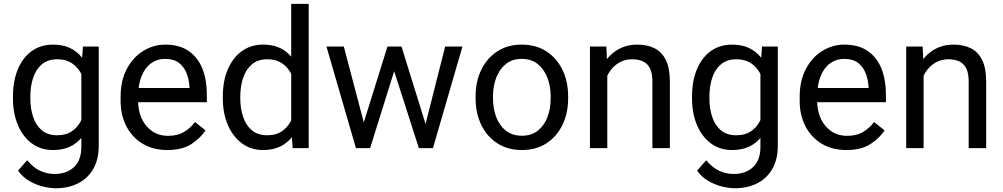

<svg xmlns="http://www.w3.org/2000/svg" viewBox="-20 -770 5214 998"><path d="M411.1 -528.3H493.2V-11.2Q493.2 58.6 464.8 107.9Q436.5 157.2 386 182.9Q335.4 208.5 269.5 208.5Q242.2 208.5 205.3 200Q168.5 191.4 133.1 171.1Q97.7 150.9 73.7 116.7L121.1 63Q154.3 103 190.7 118.7Q227.1 134.3 262.7 134.3Q326.7 134.3 364.7 98.4Q402.8 62.5 402.8 -6.8V-412.1ZM47.4 -258.3V-268.6Q47.4 -349.1 72.8 -409.9Q98.1 -470.7 144.8 -504.4Q191.4 -538.1 255.9 -538.1Q305.7 -538.1 343 -520.8Q380.4 -503.4 406.5 -470.5Q432.6 -437.5 447.8 -391.1Q462.9 -344.7 468.8 -286.1V-241.2Q461.4 -164.1 436.5 -107.7Q411.6 -51.3 366.7 -20.8Q321.8 9.8 254.9 9.8Q191.4 9.8 144.8 -25.1Q98.1 -60.1 72.8 -120.6Q47.4 -181.2 47.4 -258.3ZM137.7 -268.6V-258.3Q137.7 -206.1 152.1 -162.4Q166.5 -118.7 197.3 -92.8Q228 -66.9 276.9 -66.9Q321.8 -66.9 351.1 -85.9Q380.4 -105 397.7 -136.2Q415 -167.5 424.8 -204.1V-321.8Q419.4 -348.6 408.4 -373.8Q397.5 -398.9 380.1 -418.7Q362.8 -438.5 337.4 -450.2Q312 -461.9 277.8 -461.9Q228.5 -461.9 197.5 -435.5Q166.5 -409.2 152.1 -365.2Q137.7 -321.3 137.7 -268.6Z M849.6 9.8Q775.9 9.8 721.4 -22.9Q667 -55.7 637 -113.5Q606.9 -171.4 606.9 -245.6V-266.1Q606.9 -352.5 639.9 -413.3Q672.9 -474.1 725.8 -506.1Q778.8 -538.1 837.9 -538.1Q913.6 -538.1 961.7 -504.2Q1009.8 -470.2 1032.5 -411.9Q1055.2 -353.5 1055.2 -279.3V-238.8H660.6V-312.5H964.8V-319.3Q962.9 -354.5 950.4 -387.7Q938 -420.9 911.1 -442.4Q884.3 -463.9 837.9 -463.9Q796.9 -463.9 765.1 -440.9Q733.4 -418 715.6 -373.8Q697.8 -329.6 697.8 -266.1V-245.6Q697.8 -195.8 716.3 -154.5Q734.9 -113.3 770 -88.6Q805.2 -64 854.5 -64Q902.3 -64 935.5 -83.5Q968.8 -103 993.7 -135.7L1048.3 -92.3Q1022.9 -53.2 975.6 -21.7Q928.2 9.8 849.6 9.8Z M1493.7 -102.5V-750H1584.5V0H1501.5ZM1138.2 -258.3V-268.6Q1138.2 -349.1 1164.3 -409.9Q1190.4 -470.7 1237.3 -504.4Q1284.2 -538.1 1347.2 -538.1Q1413.6 -538.1 1458 -507.6Q1502.4 -477.1 1527.6 -420.7Q1552.7 -364.3 1560.1 -286.1V-241.2Q1552.7 -164.1 1527.8 -107.7Q1502.9 -51.3 1458 -20.8Q1413.1 9.8 1346.2 9.8Q1284.2 9.8 1237.3 -25.1Q1190.4 -60.1 1164.3 -120.6Q1138.2 -181.2 1138.2 -258.3ZM1229 -268.6V-258.3Q1229 -206.1 1243.7 -162.4Q1258.3 -118.7 1289.1 -92.8Q1319.8 -66.9 1368.7 -66.9Q1413.6 -66.9 1442.6 -85.9Q1471.7 -105 1489.3 -136.2Q1506.8 -167.5 1516.6 -204.1V-321.8Q1510.7 -348.6 1499.8 -373.8Q1488.8 -398.9 1471.4 -418.7Q1454.1 -438.5 1429 -450.2Q1403.8 -461.9 1369.6 -461.9Q1320.3 -461.9 1289.3 -435.5Q1258.3 -409.2 1243.7 -365.2Q1229 -321.3 1229 -268.6Z M1858.4 -93.8 1994.1 -528.3H2053.7L2042 -441.9L1903.8 0H1845.7ZM1767.1 -528.3 1882.8 -88.9 1891.1 0H1830.1L1676.8 -528.3ZM2183.6 -92.3 2293.9 -528.3H2383.8L2230.5 0H2169.9ZM2066.9 -528.3 2199.7 -101.1 2214.8 0H2157.2L2015.1 -442.9L2003.4 -528.3Z M2452.1 -258.3V-269.5Q2452.1 -346.2 2481.4 -406.7Q2510.7 -467.3 2564.5 -502.7Q2618.2 -538.1 2691.9 -538.1Q2766.6 -538.1 2820.6 -502.7Q2874.5 -467.3 2903.8 -406.7Q2933.1 -346.2 2933.1 -269.5V-258.3Q2933.1 -182.1 2903.8 -121.3Q2874.5 -60.5 2820.8 -25.4Q2767.1 9.8 2692.9 9.8Q2618.7 9.8 2564.7 -25.4Q2510.7 -60.5 2481.4 -121.3Q2452.1 -182.1 2452.1 -258.3ZM2542.5 -269.5V-258.3Q2542.5 -206.1 2559.1 -161.9Q2575.7 -117.7 2609.1 -91.1Q2642.6 -64.5 2692.9 -64.5Q2742.7 -64.5 2775.9 -91.1Q2809.1 -117.7 2825.7 -161.9Q2842.3 -206.1 2842.3 -258.3V-269.5Q2842.3 -321.3 2825.4 -365.5Q2808.6 -409.7 2775.4 -436.8Q2742.2 -463.9 2691.9 -463.9Q2642.1 -463.9 2608.9 -436.8Q2575.7 -409.7 2559.1 -365.5Q2542.5 -321.3 2542.5 -269.5Z M3136.7 -415.5V0H3046.4V-528.3H3131.8ZM3115.2 -284.2 3077.6 -285.6Q3078.6 -358.4 3105.5 -415.3Q3132.3 -472.2 3180.4 -505.1Q3228.5 -538.1 3292.5 -538.1Q3344.7 -538.1 3382.6 -519Q3420.4 -500 3441.2 -457.8Q3461.9 -415.5 3461.9 -346.2V0H3371.1V-347.2Q3371.1 -388.7 3358.9 -413.8Q3346.7 -439 3323.2 -450.4Q3299.8 -461.9 3265.6 -461.9Q3231.9 -461.9 3204.3 -447.8Q3176.8 -433.6 3157 -408.7Q3137.2 -383.8 3126.2 -351.8Q3115.2 -319.8 3115.2 -284.2Z M3940.9 -528.3H4022.9V-11.2Q4022.9 58.6 3994.6 107.9Q3966.3 157.2 3915.8 182.9Q3865.2 208.5 3799.3 208.5Q3772 208.5 3735.1 200Q3698.2 191.4 3662.8 171.1Q3627.4 150.9 3603.5 116.7L3650.9 63Q3684.1 103 3720.5 118.7Q3756.8 134.3 3792.5 134.3Q3856.4 134.3 3894.5 98.4Q3932.6 62.5 3932.6 -6.8V-412.1ZM3577.1 -258.3V-268.6Q3577.1 -349.1 3602.5 -409.9Q3627.9 -470.7 3674.6 -504.4Q3721.2 -538.1 3785.6 -538.1Q3835.4 -538.1 3872.8 -520.8Q3910.2 -503.4 3936.3 -470.5Q3962.4 -437.5 3977.5 -391.1Q3992.7 -344.7 3998.5 -286.1V-241.2Q3991.2 -164.1 3966.3 -107.7Q3941.4 -51.3 3896.5 -20.8Q3851.6 9.8 3784.7 9.8Q3721.2 9.8 3674.6 -25.1Q3627.9 -60.1 3602.5 -120.6Q3577.1 -181.2 3577.1 -258.3ZM3667.5 -268.6V-258.3Q3667.5 -206.1 3681.9 -162.4Q3696.3 -118.7 3727.1 -92.8Q3757.8 -66.9 3806.6 -66.9Q3851.6 -66.9 3880.9 -85.9Q3910.2 -105 3927.5 -136.2Q3944.8 -167.5 3954.6 -204.1V-321.8Q3949.2 -348.6 3938.2 -373.8Q3927.2 -398.9 3909.9 -418.7Q3892.6 -438.5 3867.2 -450.2Q3841.8 -461.9 3807.6 -461.9Q3758.3 -461.9 3727.3 -435.5Q3696.3 -409.2 3681.9 -365.2Q3667.5 -321.3 3667.5 -268.6Z M4379.4 9.8Q4305.7 9.8 4251.2 -22.9Q4196.8 -55.7 4166.7 -113.5Q4136.7 -171.4 4136.7 -245.6V-266.1Q4136.7 -352.5 4169.7 -413.3Q4202.6 -474.1 4255.6 -506.1Q4308.6 -538.1 4367.7 -538.1Q4443.4 -538.1 4491.5 -504.2Q4539.6 -470.2 4562.3 -411.9Q4585 -353.5 4585 -279.3V-238.8H4190.4V-312.5H4494.6V-319.3Q4492.7 -354.5 4480.2 -387.7Q4467.8 -420.9 4440.9 -442.4Q4414.1 -463.9 4367.7 -463.9Q4326.7 -463.9 4294.9 -440.9Q4263.2 -418 4245.4 -373.8Q4227.5 -329.6 4227.5 -266.1V-245.6Q4227.5 -195.8 4246.1 -154.5Q4264.6 -113.3 4299.8 -88.6Q4335 -64 4384.3 -64Q4432.1 -64 4465.3 -83.5Q4498.5 -103 4523.4 -135.7L4578.1 -92.3Q4552.7 -53.2 4505.4 -21.7Q4458 9.8 4379.4 9.8Z M4780.8 -415.5V0H4690.4V-528.3H4775.9ZM4759.3 -284.2 4721.7 -285.6Q4722.7 -358.4 4749.5 -415.3Q4776.4 -472.2 4824.5 -505.1Q4872.6 -538.1 4936.5 -538.1Q4988.8 -538.1 5026.6 -519Q5064.5 -500 5085.2 -457.8Q5106 -415.5 5106 -346.2V0H5015.1V-347.2Q5015.1 -388.7 5002.9 -413.8Q4990.7 -439 4967.3 -450.4Q4943.8 -461.9 4909.7 -461.9Q4876 -461.9 4848.4 -447.8Q4820.8 -433.6 4801 -408.7Q4781.2 -383.8 4770.3 -351.8Q4759.3 -319.8 4759.3 -284.2Z"/></svg>

Font: Vazirmatn
Style: Regular
Weight: 400
Designer: Saber Rastikerdar
Foundry: Saber Rastikerdar
Version: Version 33.003;September 2, 2022;FontCreator 14.0.0.2862 64-